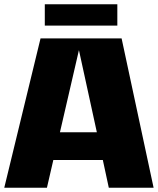

<svg xmlns="http://www.w3.org/2000/svg" viewBox="-20 -880 740 900"><path d="M490 0 462 -130H230L200 0H0L170 -700H550L700 0ZM350 -645 261 -260H434ZM190 -760V-860H530V-760Z"/></svg>

Font: Fivo Sans Modern Heavy
Style: Regular
Weight: 900
Designer: Alexander Slobzheninov
Foundry: Alexander Slobzheninov
Version: 1.0